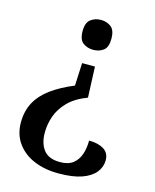

<svg xmlns="http://www.w3.org/2000/svg" viewBox="-111 -614 709 881"><g transform="rotate(15 243.5 -173.5)"><path d="M287 -325 293 -179Q235 -157 202.5 -123.5Q170 -90 156.5 -51.5Q143 -13 143 27Q143 78 167 109Q191 140 245 140Q284 140 306.5 122.5Q329 105 339 75.5Q349 46 349 10Q392 10 419 26.5Q446 43 446 78Q446 110 425 136Q404 162 361.5 177Q319 192 252 192Q186 192 135 170.5Q84 149 54.5 108Q25 67 25 10Q25 -44 47.5 -85.5Q70 -127 114 -159Q158 -191 221 -217L226 -325ZM259 -539Q287 -539 307 -523.5Q327 -508 327 -468Q327 -427 307 -412Q287 -397 259 -397Q231 -397 210.5 -412Q190 -427 190 -468Q190 -508 210.5 -523.5Q231 -539 259 -539Z"/></g></svg>

Font: Noto Serif Khmer Medium
Style: Regular
Weight: 500
Version: Version 2.003